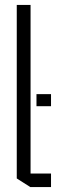

<svg xmlns="http://www.w3.org/2000/svg" viewBox="-20 -759 271 779"><path d="M103 0 48 -35V-739H104V0ZM104 0V-55H187V0ZM128 -328V-377H187V-328Z"/></svg>

Font: Foldit Thin Light
Style: Regular
Weight: 300
Version: Version 1.003